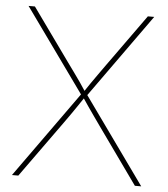

<svg xmlns="http://www.w3.org/2000/svg" viewBox="-52 -775 720 822"><g transform="rotate(5 308.0 -364.0)"><path d="M29.8 0 299.8 -377.4V-361.8L37.6 -727.5H64.9L228 -500Q242.7 -480 256.8 -460.2Q271 -440.4 285.2 -420.2Q299.3 -399.9 313 -378.4H302.7Q316.9 -399.9 330.8 -420.2Q344.7 -440.4 358.9 -460.2Q373 -480 387.2 -500L550.3 -727.5H577.6L315.4 -360.8V-377.4L585.4 0H558.1L385.3 -242.2Q371.6 -261.7 357.9 -281Q344.2 -300.3 330.6 -320.1Q316.9 -339.8 303.2 -360.4H312.5Q298.8 -339.8 285.4 -320.1Q272 -300.3 258.5 -281Q245.1 -261.7 231 -242.2L57.1 0Z"/></g></svg>

Font: Inter 16pt Thin
Style: Regular
Weight: 250
Version: Version 4.001;git-66647c0bb